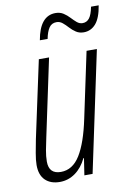

<svg xmlns="http://www.w3.org/2000/svg" viewBox="-83 -768 577 832"><g transform="rotate(-10 205.5 -352.5)"><path d="M112.8 9.8Q72.3 9.8 48.8 -12.9Q25.4 -35.6 25.4 -79.6Q25.4 -101.1 31 -132.3Q36.6 -163.6 42 -190.9L114.7 -529.8H159.7L87.4 -189Q81.5 -162.6 76.7 -136.2Q71.8 -109.9 71.8 -86.9Q71.8 -32.2 124.5 -32.2Q176.3 -32.2 209.2 -85.4Q242.2 -138.7 263.7 -242.2L324.7 -529.8H370.1L257.8 0H221.7L232.9 -74.2H230.5Q211.4 -34.2 180.7 -12.2Q149.9 9.8 112.8 9.8ZM133.3 -609.9Q151.4 -714.4 220.2 -714.4Q240.2 -714.4 254.9 -704.8Q269.5 -695.3 281.2 -682.6Q293 -669.9 304.2 -660.4Q315.4 -650.9 329.1 -650.9Q347.2 -650.9 358.6 -665.3Q370.1 -679.7 377 -714.8H410.6Q401.9 -660.2 380.4 -635.5Q358.9 -610.8 327.1 -610.8Q307.6 -610.8 293.2 -620.4Q278.8 -629.9 267.3 -642.6Q255.9 -655.3 244.1 -665Q232.4 -674.8 217.8 -674.8Q196.3 -674.8 184.8 -657.7Q173.3 -640.6 167.5 -609.9Z"/></g></svg>

Font: Open Sans Condensed Light
Style: Italic
Weight: 300
Width: 3
Italic angle: -12°
Designer: Monotype Design Team
Foundry: Monotype Imaging Inc.
Version: Version 3.000; ttfautohint (v1.8.4)